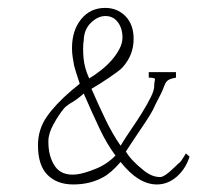

<svg xmlns="http://www.w3.org/2000/svg" viewBox="-20 -476 510 496"><path d="M196.3 -369.6Q196.3 -398.9 214.4 -416.7Q232.4 -434.6 252.4 -434.6Q272.5 -434.6 284.4 -418.7Q296.4 -402.8 296.4 -378.9Q296.4 -364.7 288.8 -350.1Q281.2 -335.4 269.3 -321.5Q257.3 -307.6 241.7 -295.2Q226.1 -282.7 210.4 -273.4Q198.2 -299.8 195.8 -326.2Q193.4 -352.5 196.3 -372.6ZM434.6 -289.6H364.3V-275.4Q380.4 -275.4 380.4 -271.5Q380.4 -269.5 379.4 -265.1Q378.4 -260.7 378.4 -253.4Q378.4 -242.7 369.4 -224.6Q360.4 -206.5 347.4 -185.5Q334.5 -164.6 319.3 -142.6Q304.2 -120.6 291.5 -99.6Q269.5 -131.3 251 -170.4Q232.4 -209.5 216.3 -246.6Q226.1 -252.4 238.3 -260Q250.5 -267.6 261.5 -275.1Q272.5 -282.7 282 -289.6Q291.5 -296.4 296.4 -301.8Q325.2 -333.5 325.2 -375.5Q325.2 -412.6 304.2 -434.1Q283.2 -455.6 251.5 -455.6Q213.4 -455.6 189.7 -426.5Q166 -397.5 166 -351.6Q166 -339.8 167.7 -328.6Q169.4 -317.4 171.4 -306.6Q173.3 -298.8 176.8 -288.1Q180.2 -277.3 186 -259.8L164.1 -241.7Q123 -206.5 100.6 -174.1Q78.1 -141.6 78.1 -100.6Q78.1 -49.3 102.5 -24.4Q127 0.5 169.4 0.5Q213.4 0.5 247.1 -18.6Q267.1 -29.3 291.5 -57.6Q337.4 0.5 385.3 0.5Q413.6 0.5 436.5 -19.5Q459.5 -39.6 469.7 -71.3L460.4 -79.6Q453.6 -68.4 449 -61.8Q444.3 -55.2 440.4 -53.2Q437.5 -50.3 431.9 -44.9Q426.3 -39.6 419.4 -33.4Q412.6 -27.3 405.5 -22.9Q398.4 -18.6 393.6 -18.6Q371.6 -18.6 349.6 -37.1Q335.4 -48.3 324 -60.3Q312.5 -72.3 305.2 -84.5Q313.5 -97.7 324.5 -114Q335.4 -130.4 346.4 -146.5Q357.4 -162.6 366.9 -178Q376.5 -193.4 381.3 -205.6L396.5 -235.4Q401.4 -245.6 403.8 -252.7Q406.2 -259.8 409.4 -264.2Q412.6 -268.6 418 -271Q423.3 -273.4 434.6 -275.4ZM105 -111.3Q105 -131.3 118.2 -155Q131.3 -178.7 144 -194.3Q149.4 -201.7 165.3 -211.2Q181.2 -220.7 196.3 -234.4Q218.3 -183.6 237.3 -143.6Q256.3 -103.5 278.3 -74.2Q256.3 -51.3 225.8 -39.3Q195.3 -27.3 177.2 -25.4Q139.2 -21.5 122.1 -46.4Q105 -71.3 105 -109.4Z"/></svg>

Font: ML-NILA05
Style: Regular
Weight: 400
Designer: CLT@C-DIT
Version: Version ML-NILA05 1.0